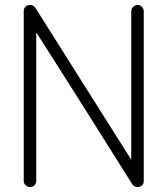

<svg xmlns="http://www.w3.org/2000/svg" viewBox="-20 -735 671 768"><path d="M100 13Q90 13 82.5 6Q75 -1 75 -11V-690Q75 -709 93 -714Q111 -719 122 -703Q215 -555 281.5 -450Q348 -345 391.5 -276Q435 -207 460 -167.5Q485 -128 495 -112Q505 -96 505 -96V-690Q505 -700 513 -707.5Q521 -715 531 -715Q541 -715 548 -707.5Q555 -700 555 -690V-11Q555 7 538 12Q520 17 509 2Q416 -146 350 -251Q284 -356 240 -425Q196 -494 171 -533.5Q146 -573 135.5 -589Q125 -605 125 -605V-11Q125 -1 118 6Q111 13 100 13Z"/></svg>

Font: Kurewa Gothic CJK TC Regular
Style: Regular
Weight: 400
Designer: Max Yao
Foundry: Max-Everyday
Version: Version 1.071; ttfautohint (v1.8.3)